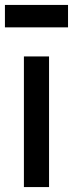

<svg xmlns="http://www.w3.org/2000/svg" viewBox="-31 -759 296 779"><path d="M168 0H66V-530H168ZM245 -648H-11V-739H245Z"/></svg>

Font: Tanohe Sans Medium
Style: Regular
Weight: 500
Designer: Village Type and Design LLC
Foundry: Cooper Hewitt Smithsonian Design Museum
Version: Version 1.00;September 29, 2021;FontCreator 13.0.0.2655 64-b